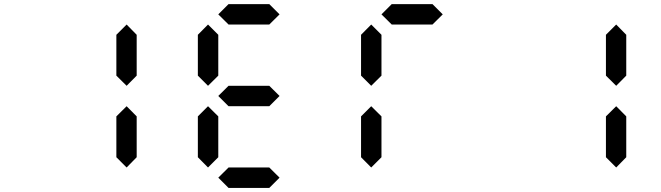

<svg xmlns="http://www.w3.org/2000/svg" viewBox="-20 -921 3239 941"><path d="M600.6 -100.1 550.3 -150.4V-350.6L600.6 -400.4L649.9 -350.6V-150.4ZM600.6 -500.5 550.3 -550.3V-750.5L600.6 -800.8L649.9 -750.5V-550.3Z M1299.8 -800.8H1100.1L1049.8 -850.6L1100.1 -900.9H1299.8L1350.1 -850.6ZM999.5 -100.1 949.7 -150.4V-350.6L999.5 -400.4L1049.8 -350.6V-150.4ZM999.5 -500.5 949.7 -550.3V-750.5L999.5 -800.8L1049.8 -750.5V-550.3ZM1299.8 -400.4H1100.1L1049.8 -450.7L1100.1 -500.5H1299.8L1350.1 -450.7ZM1299.8 0H1100.1L1049.8 -50.3L1100.1 -100.1H1299.8L1350.1 -50.3Z M2099.6 -800.8H1899.9L1849.6 -850.6L1899.9 -900.9H2099.6L2149.9 -850.6ZM1799.3 -100.1 1749.5 -150.4V-350.6L1799.3 -400.4L1849.6 -350.6V-150.4ZM1799.3 -500.5 1749.5 -550.3V-750.5L1799.3 -800.8L1849.6 -750.5V-550.3Z M3000 -100.1 2949.7 -150.4V-350.6L3000 -400.4L3049.3 -350.6V-150.4ZM3000 -500.5 2949.7 -550.3V-750.5L3000 -800.8L3049.3 -750.5V-550.3Z"/></svg>

Font: E1234
Style: Regular
Weight: 400
Designer: GGBot
Version: Version 1.00;September 7, 2020